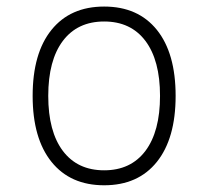

<svg xmlns="http://www.w3.org/2000/svg" viewBox="-20 -547 626 577"><path d="M293 9.8Q191.4 9.8 134.8 -60.5Q78.1 -130.9 78.1 -258.8Q78.1 -387.2 134.8 -457.3Q191.4 -527.3 293 -527.3Q395 -527.3 451.4 -457.3Q507.8 -387.2 507.8 -258.8Q507.8 -130.9 451.4 -60.5Q395 9.8 293 9.8ZM293 -35.2Q373 -35.2 417 -93.5Q460.9 -151.9 460.9 -258.8Q460.9 -365.7 417 -424.1Q373 -482.4 293 -482.4Q212.9 -482.4 168.9 -424.1Q125 -365.7 125 -258.8Q125 -151.9 168.9 -93.5Q212.9 -35.2 293 -35.2Z"/></svg>

Font: Cascadia Mono NF ExtraLight
Style: Regular
Weight: 200
Monospace: yes
Designer: Aaron Bell
Foundry: Saja Typeworks
Version: Version 2404.023; ttfautohint (v1.8.4)